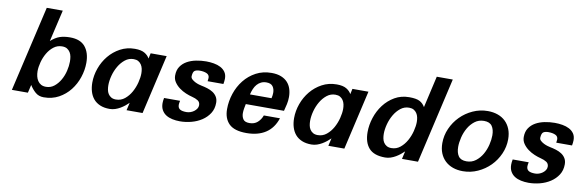

<svg xmlns="http://www.w3.org/2000/svg" viewBox="-51 -1151 4841 1594"><g transform="rotate(10 2369.5 -354.0)"><path d="M241 -722H376L314 -455Q352 -489 388.5 -501.5Q425 -514 475 -514Q562 -514 603 -464Q644 -414 644 -329Q644 -268 623.5 -206.5Q603 -145 564.5 -96Q526 -47 470.5 -16.5Q415 14 344 14Q302 14 273.5 -11Q245 -36 225 -69L209 -1H74ZM257 -191Q257 -169 262 -148Q267 -127 278 -110.5Q289 -94 306 -84.5Q323 -75 348 -75Q387 -75 417 -99Q447 -123 467.5 -159Q488 -195 498 -237Q508 -279 508 -316Q508 -337 504.5 -357Q501 -377 491 -393Q481 -409 465 -419Q449 -429 423 -429Q383 -429 352 -405Q321 -381 300 -345Q279 -309 268 -267.5Q257 -226 257 -191Z M721 -177Q721 -238 742.5 -298Q764 -358 803.5 -406Q843 -454 898.5 -484Q954 -514 1022 -514Q1075 -514 1104 -496.5Q1133 -479 1146 -454L1156 -500H1291L1176 0H1041L1056 -65Q1043 -52 1025.5 -38Q1008 -24 988.5 -12.5Q969 -1 946.5 6.5Q924 14 900 14Q853 14 819 -0.5Q785 -15 763.5 -40.5Q742 -66 731.5 -101Q721 -136 721 -177ZM856 -178Q856 -159 859.5 -140Q863 -121 872.5 -106Q882 -91 898 -81.5Q914 -72 938 -72Q980 -72 1012 -98Q1044 -124 1065.5 -162.5Q1087 -201 1098 -244.5Q1109 -288 1109 -322Q1109 -342 1105 -361Q1101 -380 1091 -395Q1081 -410 1065.5 -419Q1050 -428 1026 -428Q986 -428 954.5 -403Q923 -378 901 -340.5Q879 -303 867.5 -259.5Q856 -216 856 -178Z M1465 -154Q1463 -144 1461.5 -136Q1460 -128 1460 -120Q1460 -94 1477.5 -82.5Q1495 -71 1533 -71Q1549 -71 1565.5 -76.5Q1582 -82 1595.5 -92Q1609 -102 1618 -115.5Q1627 -129 1627 -145Q1627 -171 1607 -184Q1587 -197 1558 -204Q1533 -210 1503 -222.5Q1473 -235 1447.5 -254Q1422 -273 1405 -298Q1388 -323 1388 -354Q1388 -399 1408.5 -429.5Q1429 -460 1462 -478.5Q1495 -497 1537 -505.5Q1579 -514 1622 -514Q1655 -514 1687 -508.5Q1719 -503 1744 -490Q1769 -477 1784.5 -455Q1800 -433 1800 -399Q1800 -388 1798.5 -377Q1797 -366 1795 -354H1662Q1665 -371 1665 -382Q1665 -408 1641.5 -418.5Q1618 -429 1583 -429Q1557 -429 1541.5 -419.5Q1526 -410 1524 -373Q1523 -358 1535.5 -346.5Q1548 -335 1564 -327Q1580 -319 1595.5 -314.5Q1611 -310 1617 -309Q1643 -304 1669 -296Q1695 -288 1716 -274.5Q1737 -261 1750 -240Q1763 -219 1763 -189Q1763 -138 1738.5 -100Q1714 -62 1675 -36.5Q1636 -11 1588 1.5Q1540 14 1492 14Q1459 14 1428.5 7.5Q1398 1 1375 -13.5Q1352 -28 1338.5 -52Q1325 -76 1325 -110Q1325 -129 1330 -154Z M1861 -154Q1861 -221 1882.5 -285.5Q1904 -350 1944.5 -401Q1985 -452 2043 -483Q2101 -514 2174 -514Q2221 -514 2254.5 -500.5Q2288 -487 2309 -464Q2330 -441 2340 -409.5Q2350 -378 2350 -342Q2350 -310 2343.5 -281Q2337 -252 2329 -222H2007Q2003 -204 1999.5 -183Q1996 -162 1996 -144Q1996 -115 2010 -93.5Q2024 -72 2064 -72Q2105 -72 2131.5 -95.5Q2158 -119 2171 -155H2307Q2279 -70 2214.5 -28Q2150 14 2053 14Q1951 14 1906 -30.5Q1861 -75 1861 -154ZM2209 -307Q2215 -333 2215 -353Q2215 -386 2199 -407.5Q2183 -429 2145 -429Q2120 -429 2100.5 -419.5Q2081 -410 2066.5 -393.5Q2052 -377 2042.5 -354.5Q2033 -332 2027 -307Z M2422 -177Q2422 -238 2443.5 -298Q2465 -358 2504.5 -406Q2544 -454 2599.5 -484Q2655 -514 2723 -514Q2776 -514 2805 -496.5Q2834 -479 2847 -454L2857 -500H2992L2877 0H2742L2757 -65Q2744 -52 2726.5 -38Q2709 -24 2689.5 -12.5Q2670 -1 2647.5 6.5Q2625 14 2601 14Q2554 14 2520 -0.5Q2486 -15 2464.5 -40.5Q2443 -66 2432.5 -101Q2422 -136 2422 -177ZM2557 -178Q2557 -159 2560.5 -140Q2564 -121 2573.5 -106Q2583 -91 2599 -81.5Q2615 -72 2639 -72Q2681 -72 2713 -98Q2745 -124 2766.5 -162.5Q2788 -201 2799 -244.5Q2810 -288 2810 -322Q2810 -342 2806 -361Q2802 -380 2792 -395Q2782 -410 2766.5 -419Q2751 -428 2727 -428Q2687 -428 2655.5 -403Q2624 -378 2602 -340.5Q2580 -303 2568.5 -259.5Q2557 -216 2557 -178Z M3043 -169Q3043 -229 3063 -290.5Q3083 -352 3120.5 -401.5Q3158 -451 3212 -482.5Q3266 -514 3335 -514Q3394 -514 3422.5 -499Q3451 -484 3468 -454L3529 -721H3664L3498 1H3363L3378 -65Q3365 -52 3347.5 -38Q3330 -24 3310.5 -12.5Q3291 -1 3268.5 6.5Q3246 14 3222 14Q3128 14 3085.5 -34Q3043 -82 3043 -169ZM3178 -178Q3178 -159 3181.5 -140Q3185 -121 3194.5 -106Q3204 -91 3220 -81.5Q3236 -72 3260 -72Q3302 -72 3334 -98Q3366 -124 3387.5 -162.5Q3409 -201 3420 -244.5Q3431 -288 3431 -322Q3431 -342 3427 -361Q3423 -380 3413 -395Q3403 -410 3387.5 -419Q3372 -428 3348 -428Q3308 -428 3276.5 -403Q3245 -378 3223 -340.5Q3201 -303 3189.5 -259.5Q3178 -216 3178 -178Z M3670 -187Q3670 -251 3696 -310Q3722 -369 3767 -414.5Q3812 -460 3871.5 -487Q3931 -514 3997 -514Q4043 -514 4081 -500.5Q4119 -487 4146 -461Q4173 -435 4188 -397.5Q4203 -360 4203 -312Q4203 -248 4177 -189Q4151 -130 4106.5 -85Q4062 -40 4002.5 -13Q3943 14 3877 14Q3831 14 3793 0.5Q3755 -13 3727.5 -39Q3700 -65 3685 -102Q3670 -139 3670 -187ZM3805 -179Q3805 -130 3825 -101Q3845 -72 3893 -72Q3938 -72 3971 -97.5Q4004 -123 4025.5 -160.5Q4047 -198 4057.5 -241.5Q4068 -285 4068 -321Q4068 -370 4048 -399Q4028 -428 3980 -428Q3935 -428 3902 -402.5Q3869 -377 3847.5 -339.5Q3826 -302 3815.5 -258.5Q3805 -215 3805 -179Z M4404 -154Q4402 -144 4400.5 -136Q4399 -128 4399 -120Q4399 -94 4416.5 -82.5Q4434 -71 4472 -71Q4488 -71 4504.5 -76.5Q4521 -82 4534.5 -92Q4548 -102 4557 -115.5Q4566 -129 4566 -145Q4566 -171 4546 -184Q4526 -197 4497 -204Q4472 -210 4442 -222.5Q4412 -235 4386.5 -254Q4361 -273 4344 -298Q4327 -323 4327 -354Q4327 -399 4347.5 -429.5Q4368 -460 4401 -478.5Q4434 -497 4476 -505.5Q4518 -514 4561 -514Q4594 -514 4626 -508.5Q4658 -503 4683 -490Q4708 -477 4723.5 -455Q4739 -433 4739 -399Q4739 -388 4737.5 -377Q4736 -366 4734 -354H4601Q4604 -371 4604 -382Q4604 -408 4580.5 -418.5Q4557 -429 4522 -429Q4496 -429 4480.5 -419.5Q4465 -410 4463 -373Q4462 -358 4474.5 -346.5Q4487 -335 4503 -327Q4519 -319 4534.5 -314.5Q4550 -310 4556 -309Q4582 -304 4608 -296Q4634 -288 4655 -274.5Q4676 -261 4689 -240Q4702 -219 4702 -189Q4702 -138 4677.5 -100Q4653 -62 4614 -36.5Q4575 -11 4527 1.5Q4479 14 4431 14Q4398 14 4367.5 7.5Q4337 1 4314 -13.5Q4291 -28 4277.5 -52Q4264 -76 4264 -110Q4264 -129 4269 -154Z"/></g></svg>

Font: Perun
Style: Bold Italic
Weight: 700
Italic angle: -12°
Foundry: Copyright (c) Stefan Peev, Context Ltd, 2016
Version: Version 1.027